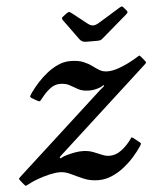

<svg xmlns="http://www.w3.org/2000/svg" viewBox="-103 -802 721 861"><g transform="rotate(-5 257.5 -371.5)"><path d="M275 -626Q280 -619.5 286.8 -615.5Q293.5 -611.5 308 -611.5H355.5Q367.5 -611.5 372.2 -614.5Q377 -617.5 383 -623L493 -717.5Q501 -724.5 500.8 -728.2Q500.5 -732 495 -738.5L487.5 -747Q482.5 -753.5 479.2 -755Q476 -756.5 467 -751L369 -691Q353 -681.5 342.2 -681.8Q331.5 -682 319.5 -691L251 -745Q243.5 -750.5 240.2 -751.2Q237 -752 228 -746L213 -734.5Q205.5 -729.5 205.5 -725.8Q205.5 -722 210 -715.5ZM43 -406.5Q37 -397.5 33.8 -392Q30.5 -386.5 40.5 -380.5L59 -369.5Q72.5 -362 75.5 -364.5Q78.5 -367 87.5 -378.5Q104 -400.5 125.2 -417Q146.5 -433.5 170 -433.5Q197.5 -433.5 214.8 -423.2Q232 -413 250.8 -402.8Q269.5 -392.5 301 -392.5Q321 -392.5 341.5 -399.5Q354 -403 359.8 -407.8Q365.5 -412.5 367 -409.5Q368.5 -407 362.5 -402.5Q356.5 -398 348.5 -391L-40 -36Q-46.5 -30 -48.5 -27.5Q-50.5 -25 -45 -18L-30 0.5Q-24 7.5 -22 8.2Q-20 9 -11.5 4Q6.5 -6.5 33 -16.2Q59.5 -26 87 -32.5Q114.5 -39 136 -39Q159 -39 184.5 -26.5Q210 -14 239.8 -1.2Q269.5 11.5 306.5 11.5Q337 11.5 366.2 -1Q395.5 -13.5 421.5 -34Q447.5 -54.5 468.5 -78.2Q489.5 -102 504.5 -124.5Q510.5 -134 509.2 -136.5Q508 -139 499.5 -145.5L477.5 -163Q471 -168.5 468.5 -165.5Q466 -162.5 461.5 -155.5Q443 -130.5 418.2 -111.8Q393.5 -93 365 -93Q348 -93 330.5 -100.8Q313 -108.5 291.8 -116.5Q270.5 -124.5 243 -124.5Q216 -124.5 174.5 -113Q157 -108 150.8 -103.8Q144.5 -99.5 141.5 -102.5Q139.5 -105 147 -112.2Q154.5 -119.5 165.5 -129L556.5 -486.5Q564 -493 564 -495.5Q564 -498 558 -505.5L544 -522.5Q538 -530 535.2 -528.8Q532.5 -527.5 524 -522Q506.5 -511 483 -499.2Q459.5 -487.5 434.8 -479.2Q410 -471 389 -471Q368 -471 352.8 -480.2Q337.5 -489.5 321.8 -501.2Q306 -513 283.5 -522.2Q261 -531.5 225 -531.5Q197.5 -531.5 171.5 -520Q145.5 -508.5 121.8 -490Q98 -471.5 78 -449.5Q58 -427.5 43 -406.5Z"/></g></svg>

Font: Besley Medium
Style: Italic
Weight: 500
Italic angle: -13°
Designer: Owen Earl
Foundry: indestructible type*
Version: Version 2.001